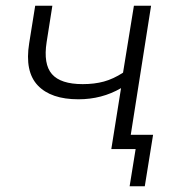

<svg xmlns="http://www.w3.org/2000/svg" viewBox="-20 -521 595 671"><path d="M369 0 403 -213Q336 -174 254 -174Q158 -174 112 -222.5Q66 -271 82 -370L103 -501H163L143 -374Q131 -297 161.5 -262Q192 -227 269 -227Q310 -227 343 -236Q376 -245 410 -267L448 -501H508L437 -50H515L486 130H433L454 0Z"/></svg>

Font: Mulish Light
Style: Italic
Weight: 300
Italic angle: -9°
Designer: Vernon Adams
Foundry: Vernon Adams
Version: Version 3.603; ttfautohint (v1.8.3)